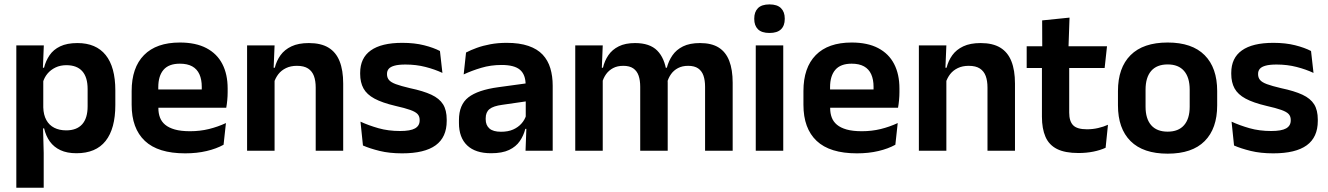

<svg xmlns="http://www.w3.org/2000/svg" viewBox="-20 -702 6182 894"><path d="M336 11.5Q292 11.5 261.5 -2.8Q231 -17 212.2 -43Q193.5 -69 185.5 -104H149L181.5 -202Q182.5 -167 195.8 -143Q209 -119 232.8 -107Q256.5 -95 288.5 -95Q337 -95 362.5 -123.2Q388 -151.5 388 -207V-287.5Q388 -342.5 363 -370.5Q338 -398.5 289 -398.5Q261 -398.5 238.5 -387.8Q216 -377 201 -359Q186 -341 179.5 -317.5L149.5 -386.5H185Q193 -418.5 210.8 -444.8Q228.5 -471 260.2 -486.2Q292 -501.5 340.5 -501.5Q427 -501.5 472 -445.8Q517 -390 517 -281V-213Q517 -103 471.8 -45.8Q426.5 11.5 336 11.5ZM183.5 172H56V-490.5H184L179 -366L181.5 -343.5V-147L180 -124L183.5 10.5Z M842 12Q716 12 654.5 -46Q593 -104 593 -214V-278Q593 -387 650.5 -445.5Q708 -504 817.5 -504Q891.5 -504 941 -478Q990.5 -452 1015.2 -404.2Q1040 -356.5 1040 -290V-272.5Q1040 -254.5 1038.2 -235.8Q1036.5 -217 1033.5 -200.5H917.5Q919 -228 919.2 -252.8Q919.5 -277.5 919.5 -297.5Q919.5 -332 908.5 -356.2Q897.5 -380.5 875 -393Q852.5 -405.5 817.5 -405.5Q766 -405.5 741.5 -377Q717 -348.5 717 -296V-250.5L717.5 -236V-197.5Q717.5 -174.5 724.8 -155Q732 -135.5 749 -121.2Q766 -107 794.2 -99Q822.5 -91 865 -91Q911 -91 952.8 -101.2Q994.5 -111.5 1032 -129L1021 -28Q987.5 -9.5 942.2 1.2Q897 12 842 12ZM1007.5 -200.5H661V-285.5H1007.5Z M1578 0H1450V-294.5Q1450 -325.5 1441.8 -348Q1433.5 -370.5 1414.5 -383Q1395.5 -395.5 1362.5 -395.5Q1333.5 -395.5 1311.8 -385Q1290 -374.5 1276.2 -356.8Q1262.5 -339 1255.5 -316.5L1235.5 -386.5H1259.5Q1267.5 -419 1286.2 -445Q1305 -471 1337.2 -486.2Q1369.5 -501.5 1418 -501.5Q1474.5 -501.5 1509.5 -480.2Q1544.5 -459 1561.2 -417Q1578 -375 1578 -313ZM1258.5 0H1130.5V-490.5H1258.5L1253.5 -371L1258.5 -360.5Z M1852.5 12Q1793.5 12 1747.8 0.8Q1702 -10.5 1670 -24.5L1658.5 -135.5Q1696.5 -118 1742.2 -105Q1788 -92 1843 -92Q1891 -92 1912.5 -104.2Q1934 -116.5 1934 -141V-144Q1934 -160.5 1924.2 -171Q1914.5 -181.5 1890 -190.2Q1865.5 -199 1821 -209Q1759.5 -223.5 1723.8 -242.8Q1688 -262 1672.5 -290.2Q1657 -318.5 1657 -358V-362.5Q1657 -432 1706.5 -467.2Q1756 -502.5 1853 -502.5Q1910.5 -502.5 1954.8 -491.2Q1999 -480 2028.5 -464.5L2040 -362.5Q2005 -379 1961.5 -390.2Q1918 -401.5 1868 -401.5Q1835.5 -401.5 1816.8 -396.2Q1798 -391 1790 -381.5Q1782 -372 1782 -358.5V-356Q1782 -341 1790.8 -330Q1799.5 -319 1823 -310.2Q1846.5 -301.5 1889 -291.5Q1951 -278.5 1988.5 -261Q2026 -243.5 2043 -216.2Q2060 -189 2060 -145V-139Q2060 -63 2008.5 -25.5Q1957 12 1852.5 12Z M2553.5 0H2427L2431.5 -120L2428 -131V-284.5L2427.5 -306.5Q2427.5 -354.5 2401.2 -377Q2375 -399.5 2315.5 -399.5Q2265 -399.5 2220.8 -386.2Q2176.5 -373 2139 -355.5L2150 -457.5Q2172 -469 2200.2 -479.2Q2228.5 -489.5 2263.5 -496Q2298.5 -502.5 2339 -502.5Q2399 -502.5 2440.5 -488.2Q2482 -474 2506.8 -447.5Q2531.5 -421 2542.5 -384.2Q2553.5 -347.5 2553.5 -303ZM2266.5 11.5Q2193.5 11.5 2155.2 -25Q2117 -61.5 2117 -129V-143Q2117 -214.5 2161 -248.8Q2205 -283 2300.5 -296L2439.5 -315L2447 -232.5L2319 -214Q2277 -208.5 2259.2 -194Q2241.5 -179.5 2241.5 -151.5V-146.5Q2241.5 -119 2258.8 -103.8Q2276 -88.5 2313 -88.5Q2346 -88.5 2369.5 -99Q2393 -109.5 2408.2 -126.8Q2423.5 -144 2430 -165.5L2448 -102H2426Q2418 -70.5 2400.2 -44.8Q2382.5 -19 2350.5 -3.8Q2318.5 11.5 2266.5 11.5Z M3391.5 0H3263V-298Q3263 -328 3255.5 -349.8Q3248 -371.5 3230.8 -383.5Q3213.5 -395.5 3184 -395.5Q3157 -395.5 3137 -385Q3117 -374.5 3104.5 -356.8Q3092 -339 3086 -316.5L3072 -386.5H3085Q3093 -418 3111 -444.2Q3129 -470.5 3160.2 -486Q3191.5 -501.5 3239.5 -501.5Q3293 -501.5 3326.2 -480.8Q3359.5 -460 3375.5 -418.8Q3391.5 -377.5 3391.5 -316.5ZM2786.5 0H2658.5V-490.5H2786.5L2781.5 -366L2786.5 -360.5ZM3089 0H2961V-298Q2961 -328 2953.5 -349.8Q2946 -371.5 2928.8 -383.5Q2911.5 -395.5 2882 -395.5Q2854.5 -395.5 2834.8 -385Q2815 -374.5 2802.2 -356.8Q2789.5 -339 2783.5 -316.5L2763.5 -386.5H2787.5Q2795 -419 2812.8 -445Q2830.5 -471 2861 -486.2Q2891.5 -501.5 2937 -501.5Q3005.5 -501.5 3040.2 -466.5Q3075 -431.5 3084 -364.5Q3086 -354.5 3087.5 -341.2Q3089 -328 3089 -316.5Z M3627 0H3499V-490.5H3627ZM3563 -548.5Q3526.5 -548.5 3509.2 -565.8Q3492 -583 3492 -613.5V-616Q3492 -646.5 3509.2 -664Q3526.5 -681.5 3563 -681.5Q3599 -681.5 3616.5 -664Q3634 -646.5 3634 -616V-613.5Q3634 -582.5 3616.5 -565.5Q3599 -548.5 3563 -548.5Z M3970 12Q3844 12 3782.5 -46Q3721 -104 3721 -214V-278Q3721 -387 3778.5 -445.5Q3836 -504 3945.5 -504Q4019.5 -504 4069 -478Q4118.5 -452 4143.2 -404.2Q4168 -356.5 4168 -290V-272.5Q4168 -254.5 4166.2 -235.8Q4164.5 -217 4161.5 -200.5H4045.5Q4047 -228 4047.2 -252.8Q4047.5 -277.5 4047.5 -297.5Q4047.5 -332 4036.5 -356.2Q4025.5 -380.5 4003 -393Q3980.5 -405.5 3945.5 -405.5Q3894 -405.5 3869.5 -377Q3845 -348.5 3845 -296V-250.5L3845.5 -236V-197.5Q3845.5 -174.5 3852.8 -155Q3860 -135.5 3877 -121.2Q3894 -107 3922.2 -99Q3950.5 -91 3993 -91Q4039 -91 4080.8 -101.2Q4122.5 -111.5 4160 -129L4149 -28Q4115.5 -9.5 4070.2 1.2Q4025 12 3970 12ZM4135.5 -200.5H3789V-285.5H4135.5Z M4706 0H4578V-294.5Q4578 -325.5 4569.8 -348Q4561.5 -370.5 4542.5 -383Q4523.5 -395.5 4490.5 -395.5Q4461.5 -395.5 4439.8 -385Q4418 -374.5 4404.2 -356.8Q4390.5 -339 4383.5 -316.5L4363.5 -386.5H4387.5Q4395.5 -419 4414.2 -445Q4433 -471 4465.2 -486.2Q4497.5 -501.5 4546 -501.5Q4602.5 -501.5 4637.5 -480.2Q4672.5 -459 4689.2 -417Q4706 -375 4706 -313ZM4386.5 0H4258.5V-490.5H4386.5L4381.5 -371L4386.5 -360.5Z M5001.5 10.5Q4939 10.5 4901.8 -8.2Q4864.5 -27 4848 -65Q4831.5 -103 4831.5 -158.5V-444.5H4958.5V-177.5Q4958.5 -137.5 4976.8 -118.8Q4995 -100 5041 -100Q5068 -100 5093 -105.8Q5118 -111.5 5139 -121L5128 -14Q5103 -2.5 5070.8 4Q5038.5 10.5 5001.5 10.5ZM5123.5 -385.5H4760.5V-486.5H5134.5ZM4955 -477H4833L4832.5 -607L4960 -620Z M5417 13.5Q5303 13.5 5244.2 -45Q5185.5 -103.5 5185.5 -211.5V-278Q5185.5 -386.5 5244.2 -445.2Q5303 -504 5417 -504Q5530.5 -504 5589 -445.2Q5647.5 -386.5 5647.5 -278V-211.5Q5647.5 -103.5 5589.2 -45Q5531 13.5 5417 13.5ZM5417 -89Q5467 -89 5493.2 -119Q5519.5 -149 5519.5 -205V-284.5Q5519.5 -341.5 5493.2 -371.8Q5467 -402 5417 -402Q5366.5 -402 5340.2 -371.8Q5314 -341.5 5314 -284.5V-205Q5314 -149 5340.2 -119Q5366.5 -89 5417 -89Z M5908.5 12Q5849.5 12 5803.8 0.8Q5758 -10.5 5726 -24.5L5714.5 -135.5Q5752.5 -118 5798.2 -105Q5844 -92 5899 -92Q5947 -92 5968.5 -104.2Q5990 -116.5 5990 -141V-144Q5990 -160.5 5980.2 -171Q5970.5 -181.5 5946 -190.2Q5921.5 -199 5877 -209Q5815.5 -223.5 5779.8 -242.8Q5744 -262 5728.5 -290.2Q5713 -318.5 5713 -358V-362.5Q5713 -432 5762.5 -467.2Q5812 -502.5 5909 -502.5Q5966.5 -502.5 6010.8 -491.2Q6055 -480 6084.5 -464.5L6096 -362.5Q6061 -379 6017.5 -390.2Q5974 -401.5 5924 -401.5Q5891.5 -401.5 5872.8 -396.2Q5854 -391 5846 -381.5Q5838 -372 5838 -358.5V-356Q5838 -341 5846.8 -330Q5855.5 -319 5879 -310.2Q5902.5 -301.5 5945 -291.5Q6007 -278.5 6044.5 -261Q6082 -243.5 6099 -216.2Q6116 -189 6116 -145V-139Q6116 -63 6064.5 -25.5Q6013 12 5908.5 12Z"/></svg>

Font: Anek Kannada Medium SemiBold
Style: Regular
Weight: 600
Version: Version 1.003